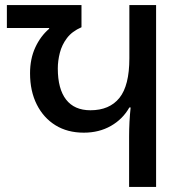

<svg xmlns="http://www.w3.org/2000/svg" viewBox="-20 -734 718 754"><path d="M487 0V-197Q487 -227 488.5 -255.5Q490 -284 493 -312H488Q462 -266 415.5 -239.5Q369 -213 309 -213Q245 -213 198 -242Q151 -271 124.5 -323.5Q98 -376 98 -446Q98 -503 118.5 -547.5Q139 -592 173 -621V-624H7V-714H300V-627Q263 -611 243 -584.5Q223 -558 215 -526.5Q207 -495 207 -465Q207 -385 239.5 -343Q272 -301 335 -301Q410 -301 449 -349.5Q488 -398 488 -505V-714H593V0Z"/></svg>

Font: Noto Sans Georgian SemiCondensed Medium
Style: Regular
Weight: 500
Width: 4
Designer: Monotype Design Team, Akaki Razmadze
Foundry: Google LLC
Version: Version 2.005; ttfautohint (v1.8.4.7-5d5b)